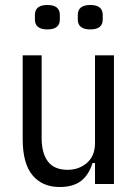

<svg xmlns="http://www.w3.org/2000/svg" viewBox="-20 -738 553 770"><path d="M361 -84H351Q336 -36 304.5 -12Q273 12 219 12Q150 12 110.5 -35Q71 -82 71 -180V-516H147V-185Q147 -123 172.5 -90Q198 -57 251 -57Q297 -57 329 -85Q361 -113 361 -164V-516H437V0H361ZM170 -620Q120 -620 120 -660V-678Q120 -718 170 -718Q220 -718 220 -678V-660Q220 -620 170 -620ZM342 -620Q292 -620 292 -660V-678Q292 -718 342 -718Q392 -718 392 -678V-660Q392 -620 342 -620Z"/></svg>

Font: IBM Plex Sans Cond
Style: Regular
Weight: 400
Width: 3
Designer: Mike Abbink, Paul van der Laan, Pieter van Rosmalen
Foundry: Bold Monday
Version: Version 1.3